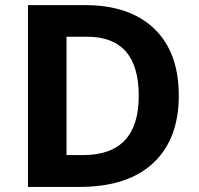

<svg xmlns="http://www.w3.org/2000/svg" viewBox="-20 -734 780 754"><path d="M306.2 -125Q524.9 -125 524.9 -357.4Q524.9 -589.8 321.8 -589.8H241.2V-125ZM292 0H89.8V-713.9H314Q488.8 -713.9 585.4 -621.6Q682.1 -529.3 682.1 -358.4Q682.1 -187.5 581.8 -93.8Q481.4 0 292 0Z"/></svg>

Font: NotoSans-Bold
Style: Bold
Weight: 700
Designer: Monotype Design team
Foundry: Monotype Imaging Inc.
Version: Version 1.04